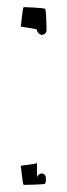

<svg xmlns="http://www.w3.org/2000/svg" viewBox="-20 -502 188 540"><path d="M38 -35C40 -33 43 18 47 18C51 18 104 17 106 15C108 13 109 10 109 6V-2C109 -9 104 -14 97 -14C91 -14 84 -8 84 -2V-44C84 -40 36 -37 38 -35ZM38 -428C36 -426 84 -422 84 -418C84 -412 91 -404 98 -404C105 -404 111 -410 111 -417C111 -421 110 -474 107 -477C104 -480 51 -482 47 -482C43 -482 40 -430 38 -428Z"/></svg>

Font: FailCity
Style: Regular
Weight: 400
Version: Version 1